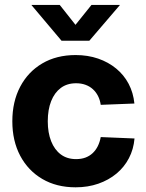

<svg xmlns="http://www.w3.org/2000/svg" viewBox="-20 -760 602 791"><path d="M291.5 11.7Q212.9 11.7 154.3 -22.7Q95.7 -57.1 63.2 -118.4Q30.8 -179.7 30.8 -260.3Q30.8 -341.3 63.2 -402.8Q95.7 -464.4 154.3 -498.8Q212.9 -533.2 291.5 -533.2Q341.8 -533.2 384.3 -518.6Q426.8 -503.9 458.7 -477.5Q490.7 -451.2 510 -414.6Q529.3 -377.9 533.7 -333.5L395 -328.1Q392.1 -348.1 383.8 -364.5Q375.5 -380.9 362.5 -392.6Q349.6 -404.3 332.3 -410.6Q314.9 -417 293.5 -417Q256.3 -417 230.5 -397.7Q204.6 -378.4 190.7 -343.3Q176.8 -308.1 176.8 -260.3Q176.8 -213.4 190.7 -178.2Q204.6 -143.1 230.5 -123.8Q256.3 -104.5 293.5 -104.5Q314.9 -104.5 332 -110.8Q349.1 -117.2 361.8 -129.2Q374.5 -141.1 382.8 -157.7Q391.1 -174.3 395 -195.3L534.2 -189.5Q530.3 -145 511.2 -108.4Q492.2 -71.8 460 -44.9Q427.7 -18.1 385 -3.2Q342.3 11.7 291.5 11.7ZM226.1 -739.7 291 -657.7 356.9 -739.7H473.6V-738.8L348.1 -592.3H233.4L109.9 -738.8V-739.7Z"/></svg>

Font: Inter 28pt
Style: Bold
Weight: 700
Designer: Rasmus Andersson
Foundry: rsms
Version: Version 4.001;git-66647c0bb